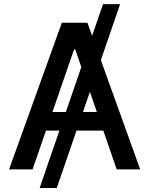

<svg xmlns="http://www.w3.org/2000/svg" viewBox="-20 -840 740 952"><path d="M575.6 -819.6 480.1 -541.9 675.1 0H558.6L492.2 -192.5H359.4L261.4 92.3H176.5L274.5 -192.5H208.1L141.3 0H24.9L286.6 -727.3H413.4L436.8 -662.6L490.8 -819.6ZM306.5 -284.8 383.2 -507.5 353 -595.2H347.3L240.1 -284.8ZM425.8 -384.6 391.3 -284.8H460.2Z"/></svg>

Font: Inter Zeller Medium
Style: Regular
Weight: 500
Designer: Rasmus Andersson; Joe Bland
Foundry: zeller
Version: Version 3.015;git-dec3a8cb1